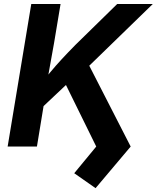

<svg xmlns="http://www.w3.org/2000/svg" viewBox="-20 -748 800 980"><path d="M155.8 -162.6 179.7 -306.6Q208.5 -345.2 236.3 -378.9Q264.2 -412.6 295.2 -446Q326.2 -479.5 364.7 -518.6L578.1 -727.5H759.8L394 -372.1L382.3 -376ZM19 0 139.6 -727.5H289.1L255.9 -528.3L222.7 -343.3L212.9 -270.5L168.5 0ZM467.8 212.4 358.9 136.2 471.2 0 309.6 -328.6 421.4 -440.4 647 0Z"/></svg>

Font: Inter 17pt
Style: Bold Italic
Weight: 700
Italic angle: -9.3988°
Version: Version 4.001;git-66647c0bb